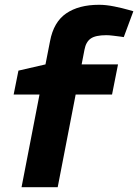

<svg xmlns="http://www.w3.org/2000/svg" viewBox="-20 -782 577 802"><path d="M70 0 145 -387H37L57 -487L170 -513L189 -610Q204 -690 256.5 -726Q309 -762 394 -762Q423 -762 457.5 -755Q492 -748 516 -741L537 -735L497 -627L484 -629Q468 -631 452 -633Q436 -635 424 -635Q379 -635 359 -621Q339 -607 333 -575L321 -513H473L448 -387H296L221 0Z"/></svg>

Font: REM SemiBold
Style: Italic
Weight: 600
Italic angle: -11°
Designer: Octavio Pardo
Foundry: Ashler Design
Version: Version 1.005;gftools[0.9.28]